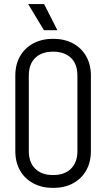

<svg xmlns="http://www.w3.org/2000/svg" viewBox="-20 -905 520 940"><path d="M359 -164V-536H425V-164ZM55 -164V-536H121V-164ZM425 -535H359Q359 -591 327.5 -621.5Q296 -652 240 -652V-715Q296 -715 337.5 -692.5Q379 -670 402 -629.5Q425 -589 425 -535ZM55 -535Q55 -589 78 -629.5Q101 -670 143 -692.5Q185 -715 240 -715V-652Q184 -652 152.5 -621.5Q121 -591 121 -535ZM425 -165Q425 -111 402 -70.5Q379 -30 337.5 -7.5Q296 15 240 15V-48Q296 -48 327.5 -79Q359 -110 359 -165ZM55 -165H121Q121 -110 152.5 -79Q184 -48 240 -48V15Q185 15 143 -7.5Q101 -30 78 -70.5Q55 -111 55 -165ZM195 -757 118 -885H196L261 -757Z"/></svg>

Font: Akshar Light Light
Style: Regular
Weight: 300
Version: Version 1.100